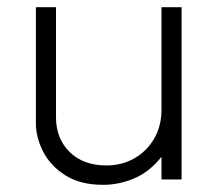

<svg xmlns="http://www.w3.org/2000/svg" viewBox="-20 -500 611 535"><path d="M267 15Q204 15 162.5 -11.2Q121 -37.5 100.5 -77Q80 -116.5 80 -157V-480H136V-174Q136 -114 174 -76.5Q212 -39 277 -39Q319 -39 353.8 -58.5Q388.5 -78 409.2 -113.2Q430 -148.5 430 -195V-480H486V0H430V-63Q396.5 -21 354.2 -3Q312 15 267 15Z"/></svg>

Font: Geologica Roman Thin
Style: Regular
Weight: 250
Designer: Sindre Bremnes, Frode Helland
Foundry: Monokrom Skriftforlag AS
Version: Version 1.010;gftools[0.9.28]